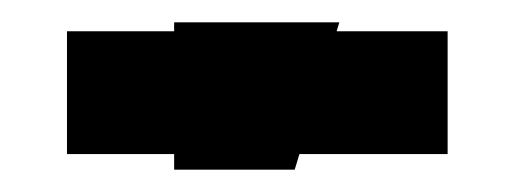

<svg xmlns="http://www.w3.org/2000/svg" viewBox="-20 -750 461 172"><path d="M40 -612V-722H176V-612ZM245 -612V-722H381V-612ZM136 -598V-730H284L244 -598Z"/></svg>

Font: Tektur SemiCondensed
Style: Bold
Weight: 700
Width: 4
Designer: Adam Jagosz
Foundry: Adam Jagosz
Version: Version 1.005;gftools[0.9.30]